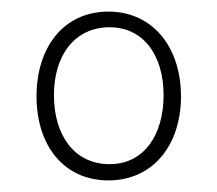

<svg xmlns="http://www.w3.org/2000/svg" viewBox="-20 -745 374 331"><path d="M167 -434C243 -434 292 -494 292 -579C292 -664 243 -725 167 -725C90 -725 43 -664 43 -579C43 -494 90 -434 167 -434ZM169 -462C108 -462 73 -512 73 -581C73 -650 109 -698 169 -698C227 -698 262 -650 262 -581C262 -512 228 -462 169 -462Z"/></svg>

Font: Noto Serif Georgian Condensed ExtraLight
Style: Regular
Weight: 200
Width: 3
Designer: Monotype Design Team, Akaki Razmadze
Foundry: Google LLC
Version: Version 2.003